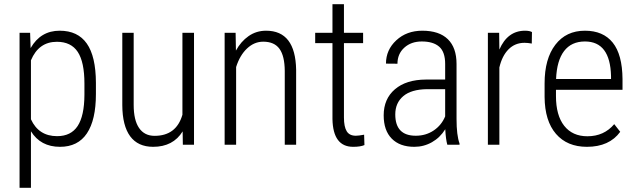

<svg xmlns="http://www.w3.org/2000/svg" viewBox="-20 -683 3000 906"><path d="M432.6 -239.3Q432.6 -117.2 390.1 -53.7Q347.7 9.8 263.2 9.8Q171.4 9.8 126 -63.5V203.1H72.3V-528.3H122.1L124.5 -456.1Q171.4 -538.1 261.7 -538.1Q347.2 -538.1 389.6 -477.5Q432.1 -417 432.6 -292.5ZM378.4 -288.6Q378.4 -390.1 346.9 -438Q315.4 -485.8 248.5 -485.8Q162.6 -485.8 126 -398.4V-120.1Q162.6 -40.5 249.5 -40.5Q314.9 -40.5 346.4 -88.4Q377.9 -136.2 378.4 -235.8Z M841.8 -63Q796.9 9.8 702.6 9.8Q630.9 9.8 594.2 -40Q557.6 -89.8 557.1 -186.5V-528.3H610.8V-188Q610.8 -116.2 636.2 -79.1Q661.6 -42 709.5 -42Q812 -42 840.8 -141.6V-528.3H895.5V0H842.8Z M1091.8 -528.3 1093.3 -444.3Q1116.7 -487.3 1153.1 -512.7Q1189.5 -538.1 1235.8 -538.1Q1374 -538.1 1377.4 -354V0H1323.7V-348.1Q1323.2 -418.9 1298.8 -452.6Q1274.4 -486.3 1222.2 -486.3Q1179.7 -486.3 1145.8 -454.3Q1111.8 -422.4 1094.2 -366.7V0H1040V-528.3Z M1603 -663.1V-528.3H1693.4V-479.5H1603V-128.4Q1603 -85 1616 -63.7Q1628.9 -42.5 1659.2 -42.5Q1672.4 -42.5 1698.2 -47.4L1699.7 1.5Q1681.2 9.8 1646.5 9.8Q1551.3 9.8 1548.8 -121.1V-479.5H1467.3V-528.3H1548.8V-663.1Z M2090.8 0Q2083.5 -25.4 2081.1 -73.2Q2056.6 -33.7 2018.3 -12Q1980 9.8 1935.1 9.8Q1866.7 9.8 1828.6 -28.8Q1790.5 -67.4 1790.5 -138.7Q1790.5 -216.3 1843.5 -261.7Q1896.5 -307.1 1989.7 -307.6H2080.6V-381.3Q2080.6 -438 2052.5 -462.6Q2024.4 -487.3 1970.2 -487.3Q1919.9 -487.3 1887.7 -458Q1855.5 -428.7 1855.5 -382.3L1801.3 -382.8Q1801.3 -447.8 1850.1 -492.9Q1898.9 -538.1 1972.7 -538.1Q2052.2 -538.1 2093.3 -498Q2134.3 -458 2134.3 -381.3V-122.1Q2134.3 -44.4 2148.4 -5.9V0ZM1941.9 -42.5Q1989.7 -42.5 2026.6 -67.4Q2063.5 -92.3 2080.6 -133.8V-262.2H1994.6Q1920.4 -261.2 1882.8 -229.2Q1845.2 -197.3 1845.2 -143.1Q1845.2 -42.5 1941.9 -42.5Z M2489.3 -477.5Q2469.7 -481 2455.1 -481Q2410.2 -481 2379.6 -450.2Q2349.1 -419.4 2336.4 -364.7V0H2282.2V-528.3H2335.4L2336.4 -449.2Q2375 -538.1 2457.5 -538.1Q2479 -538.1 2490.2 -531.7Z M2749.5 9.8Q2656.2 9.8 2603.5 -51.3Q2550.8 -112.3 2549.8 -225.1V-289.6Q2549.8 -405.8 2600.6 -471.9Q2651.4 -538.1 2740.2 -538.1Q2826.2 -538.1 2871.3 -481.9Q2916.5 -425.8 2917.5 -310.1V-259.3H2603.5V-229.5Q2603.5 -138.7 2642.3 -89.4Q2681.2 -40 2752 -40Q2830.1 -40 2878.4 -97.2L2906.7 -61Q2855 9.8 2749.5 9.8ZM2740.2 -487.3Q2676.3 -487.3 2641.8 -442.1Q2607.4 -397 2604 -310.1H2863.3V-324.2Q2859.4 -487.3 2740.2 -487.3Z"/></svg>

Font: Roboto Condensed Light
Style: Regular
Weight: 300
Designer: Google
Version: Version 2.134; 2016